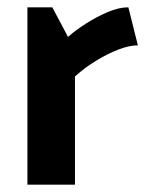

<svg xmlns="http://www.w3.org/2000/svg" viewBox="-20 -505 407 525"><path d="M185 0V-296Q213 -321 244.5 -340Q276 -359 305 -370Q334 -381 357 -381L331 -485Q305 -485 274.5 -472Q244 -459 215 -440.5Q186 -422 166 -404L123 -485H55V0Z"/></svg>

Font: Catamaran
Style: Bold
Weight: 700
Designer: Pria Ravichandran
Version: Version 2.000